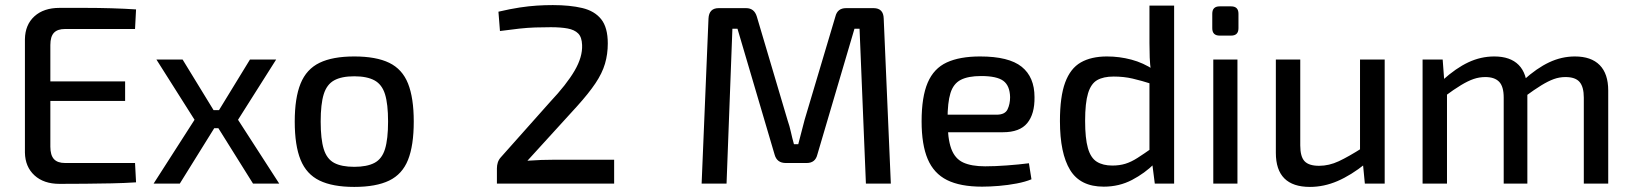

<svg xmlns="http://www.w3.org/2000/svg" viewBox="-20 -722 6416 755"><path d="M214 -691Q264 -691 316 -691Q368 -691 418.5 -689.5Q469 -688 515 -685L511 -608H236Q206 -608 192 -593Q178 -578 178 -545V-145Q178 -112 192 -96.5Q206 -81 236 -81H511L515 -5Q469 -2 418.5 -1Q368 0 316 0.5Q264 1 214 1Q152 1 115.5 -32.5Q79 -66 78 -122V-568Q79 -625 115.5 -658Q152 -691 214 -691ZM96 -402H472V-325H96Z M1066 -488 916 -251 1078 0H975L818 -251L963 -488ZM698 -488 843 -251 687 0H584L745 -251L595 -488ZM888 -289V-218H774V-289Z M1373 -500Q1459 -500 1510.5 -475Q1562 -450 1584.5 -393.5Q1607 -337 1607 -244Q1607 -150 1584.5 -93.5Q1562 -37 1510.5 -12Q1459 13 1373 13Q1288 13 1236.5 -12Q1185 -37 1162 -93.5Q1139 -150 1139 -244Q1139 -337 1162 -393.5Q1185 -450 1236.5 -475Q1288 -500 1373 -500ZM1373 -422Q1323 -422 1294 -406Q1265 -390 1253 -351.5Q1241 -313 1241 -244Q1241 -175 1253 -136Q1265 -97 1294 -81.5Q1323 -66 1373 -66Q1423 -66 1452.5 -81.5Q1482 -97 1494 -136Q1506 -175 1506 -244Q1506 -313 1494 -351.5Q1482 -390 1452.5 -406Q1423 -422 1373 -422Z M2154 -702Q2221 -702 2269.5 -690.5Q2318 -679 2344 -646.5Q2370 -614 2370 -551Q2370 -509 2359 -471.5Q2348 -434 2321.5 -394.5Q2295 -355 2249 -304L2054 -90Q2080 -92 2109 -93Q2138 -94 2165 -94H2395V0H1934V-60Q1934 -72 1937.5 -83Q1941 -94 1949 -103L2143 -321Q2208 -390 2239.5 -444Q2271 -498 2269 -545Q2268 -576 2253.5 -590.5Q2239 -605 2212 -610Q2185 -615 2146 -615Q2114 -615 2084.5 -614Q2055 -613 2022.5 -609.5Q1990 -606 1946 -600L1940 -676Q1987 -687 2023.5 -692.5Q2060 -698 2091.5 -700Q2123 -702 2154 -702Z M3415 -690Q3454 -690 3455 -649L3483 0H3385L3360 -609H3340L3194 -114Q3186 -81 3152 -81H3070Q3035 -81 3026 -114L2880 -609H2860L2837 0H2739L2766 -649Q2768 -690 2806 -690H2914Q2946 -690 2956 -657L3077 -249Q3085 -226 3090 -203Q3095 -180 3102 -155H3119Q3126 -180 3131.5 -203Q3137 -226 3144 -251L3265 -657Q3273 -690 3307 -690Z M3834 -500Q3947 -500 3997.5 -459.5Q4048 -419 4048 -340Q4049 -274 4019.5 -238Q3990 -202 3924 -202H3642V-271H3899Q3932 -271 3942 -292Q3952 -313 3952 -340Q3951 -385 3925.5 -404Q3900 -423 3838 -423Q3787 -423 3758 -408Q3729 -393 3717.5 -356Q3706 -319 3706 -252Q3706 -177 3720.5 -137.5Q3735 -98 3767.5 -83Q3800 -68 3854 -68Q3892 -68 3939.5 -71.5Q3987 -75 4026 -80L4036 -17Q4012 -7 3978 -0.5Q3944 6 3908 9Q3872 12 3842 12Q3756 12 3704 -14Q3652 -40 3628 -96.5Q3604 -153 3604 -245Q3604 -341 3628 -397Q3652 -453 3703 -476.5Q3754 -500 3834 -500Z M4333 -500Q4382 -500 4429 -487.5Q4476 -475 4518 -447L4512 -391Q4468 -405 4433.5 -413Q4399 -421 4359 -421Q4319 -421 4294.5 -407Q4270 -393 4258.5 -355Q4247 -317 4247 -247Q4247 -178 4258 -139.5Q4269 -101 4293 -86Q4317 -71 4354 -71Q4382 -71 4405 -78Q4428 -85 4453 -101Q4478 -117 4512 -141L4520 -79Q4482 -41 4431.5 -14.5Q4381 12 4320 12Q4228 12 4188 -53.5Q4148 -119 4148 -246Q4148 -342 4168.5 -397.5Q4189 -453 4230 -476.5Q4271 -500 4333 -500ZM4597 -700V0H4521L4510 -86L4500 -94V-426L4506 -441Q4502 -469 4501 -496Q4500 -523 4500 -553V-700Z M4846 -488V0H4751V-488ZM4821 -697Q4850 -697 4850 -668V-611Q4850 -582 4821 -582H4776Q4747 -582 4747 -611V-668Q4747 -697 4776 -697Z M5093 -488V-150Q5093 -106 5110 -88Q5127 -70 5167 -70Q5206 -70 5244.5 -88Q5283 -106 5338 -141L5349 -78Q5293 -33 5239.5 -10Q5186 13 5131 13Q4997 13 4997 -121V-488ZM5425 -488V0H5347L5338 -93L5328 -108V-488Z M6173 -500Q6237 -500 6270.5 -466Q6304 -432 6304 -366V0H6208V-338Q6208 -380 6191.5 -399.5Q6175 -419 6136 -419Q6112 -419 6090 -411Q6068 -403 6041 -386.5Q6014 -370 5976 -342L5971 -407Q6023 -454 6072 -477Q6121 -500 6173 -500ZM5653 -488 5660 -394 5670 -380V0H5574V-488ZM5856 -500Q5919 -500 5952 -466.5Q5985 -433 5986 -366V0H5893V-338Q5893 -382 5875 -400.5Q5857 -419 5821 -419Q5797 -419 5775 -411.5Q5753 -404 5725.5 -387.5Q5698 -371 5659 -342L5653 -407Q5705 -454 5754 -477Q5803 -500 5856 -500Z"/></svg>

Font: Exo 2 Medium
Style: Regular
Weight: 500
Designer: Natanael Gama
Foundry: Natanael Gama
Version: Version 2.010